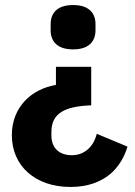

<svg xmlns="http://www.w3.org/2000/svg" viewBox="-20 -557 534 762"><path d="M260 185C189 185 132 164 91 128C50 92 27 40 27 -21C27 -77 47 -123 79 -157C111 -191 155 -212 202 -220V-292H342V-139C237 -135 184 -108 184 -33V-19C184 32 217 59 265 59C317 59 352 23 364 -26L486 25C474 65 452 105 416 135C379 165 328 185 260 185ZM270 -361C206 -361 181 -394 181 -437V-461C181 -504 206 -537 270 -537C334 -537 359 -504 359 -461V-437C359 -394 334 -361 270 -361Z"/></svg>

Font: Plexus Sans Bold
Style: Regular
Weight: 700
Version: Version 2.001;PS 002.001;hotconv 1.0.70;makeotf.lib2.5.58329